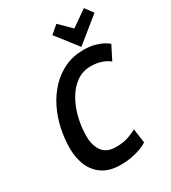

<svg xmlns="http://www.w3.org/2000/svg" viewBox="-223 -1045 1049 1175"><g transform="rotate(-30 301.5 -457.5)"><path d="M278 15Q204 15 155.5 -15.5Q107 -46 82 -101Q57 -156 57 -229Q57 -297 72 -366Q87 -435 117.5 -496.5Q148 -558 193 -605.5Q238 -653 297 -681Q356 -709 430 -709Q476 -709 510.5 -699Q545 -689 566.5 -676.5Q588 -664 597 -656L548 -559Q527 -576 494.5 -588Q462 -600 418 -600Q360 -600 316 -568Q272 -536 242 -483.5Q212 -431 197 -367.5Q182 -304 182 -242Q182 -177 211.5 -135.5Q241 -94 308 -94Q360 -94 397 -107.5Q434 -121 455 -133L469 -33Q453 -22 425 -11Q397 0 359.5 7.5Q322 15 278 15ZM429 -731 311 -882 367 -930 448 -850 561 -929 603 -872Z"/></g></svg>

Font: Ubuntu Sans Mono SemiBold
Style: Italic
Weight: 600
Italic angle: -13.5°
Monospace: yes
Designer: Dalton Maag Ltd
Foundry: Dalton Maag Ltd
Version: Version 1.006